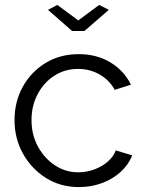

<svg xmlns="http://www.w3.org/2000/svg" viewBox="-20 -750 589 780"><path d="M301 10Q225 10 166 -27.5Q107 -65 73 -126.5Q39 -188 39 -262Q39 -336 72 -396.5Q105 -457 164 -493.5Q223 -530 300 -530Q373 -530 428.5 -496.5Q484 -463 512 -406L446 -385Q424 -425 384.5 -447.5Q345 -470 297 -470Q244 -470 201.5 -443Q159 -416 133.5 -368.5Q108 -321 108 -262Q108 -203 134 -155Q160 -107 203 -78.5Q246 -50 298 -50Q332 -50 364 -62Q396 -74 419 -94.5Q442 -115 450 -139L517 -119Q503 -82 471 -52.5Q439 -23 395 -6.5Q351 10 301 10ZM213 -730 298 -667 383 -730 422 -710 323 -624H273L175 -710Z"/></svg>

Font: Raleway
Style: Regular
Weight: 400
Designer: Matt McInerney, Pablo Impallari, Rodrigo Fuenzalida
Foundry: Matt McInerney, Pablo Impallari, Rodrigo Fuenzalida
Version: Version 4.101;RELEASE